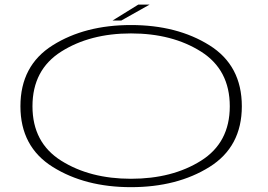

<svg xmlns="http://www.w3.org/2000/svg" viewBox="-20 -788 1133 813"><path d="M534.5 4.5Q730 4.5 867 -81Q1004 -166.5 1004 -338Q1004 -510.5 867 -596.2Q730 -682 534.5 -682Q339.5 -682 203 -596.2Q66.5 -510.5 66.5 -338Q66.5 -166.5 203.5 -81Q340.5 4.5 534.5 4.5ZM534.5 -31Q361 -31 239.2 -107.5Q117.5 -184 117.5 -338Q117.5 -492.5 239.2 -569.5Q361 -646.5 534.5 -646.5Q709.5 -646.5 831.2 -569.5Q953 -492.5 953 -338Q953 -184 831.2 -107.5Q709.5 -31 534.5 -31ZM456.5 -701H493.5L613.5 -768.5H565.5Z"/></svg>

Font: Anybody ExtraExpanded ExtraLight
Style: Regular
Weight: 250
Width: 8
Version: Version 1.113;gftools[0.9.25]